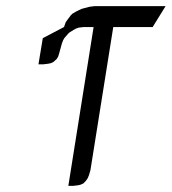

<svg xmlns="http://www.w3.org/2000/svg" viewBox="-20 -604 558 624"><path d="M105 -395 119.1 -480 188 -516.1 193.8 -532.2 200.2 -541 210 -554.2 214.8 -559.1 228 -566.9 245.1 -575.2 271 -582 287.1 -584H518.1L476.1 -516.1H348.1L273.9 -50.8L269 -34.2L265.1 -24.9L259.8 -17.1L251 -7.8L242.2 -3.9L234.9 -2L217.8 0H202.1L284.2 -516.1H252L235.8 -514.2L227.1 -511.2L219.2 -506.8L205.1 -498L201.2 -494.1L189 -480L185.1 -473.1L181.2 -462.9L171.9 -429.2L168.9 -419.9L164.1 -412.1L153.8 -402.8L146 -398.9L137.2 -397L121.1 -395Z"/></svg>

Font: Petahja
Style: Italic
Weight: 400
Designer: T. Christopher White
Version: Version 1.1